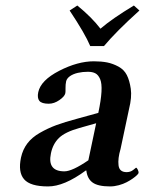

<svg xmlns="http://www.w3.org/2000/svg" viewBox="-20 -666 525 696"><path d="M356.9 -499H307.1Q288.6 -543.5 232.4 -627.9L260.3 -646Q313 -603 344.2 -562Q386.7 -598.6 465.3 -646L485.4 -627.9Q401.4 -552.2 356.9 -499ZM291 -47.9Q211.9 10.3 153.8 9.8Q89.8 9.8 67.4 -16.1Q44.9 -42 56.2 -95.2Q62.5 -124 79.1 -146Q95.7 -168 124.3 -184.3Q152.8 -200.7 183.6 -212.2Q214.4 -223.6 260.3 -235.8L336.4 -256.8Q346.2 -303.2 347.9 -333.5Q349.6 -363.8 343 -379.2Q336.4 -394.5 325.9 -400.1Q315.4 -405.8 298.3 -405.8Q279.3 -405.8 262.2 -401.9Q245.1 -397.9 233.6 -389.9Q222.2 -381.8 219.7 -371.1Q217.3 -359.9 217.5 -346.4Q217.8 -333 216.8 -328.1Q214.4 -316.4 195.3 -303.2Q176.3 -290 156.7 -290Q130.9 -290 122.6 -300.5Q114.3 -311 118.7 -332Q127.9 -375 194.8 -409.4Q261.7 -443.8 320.3 -443.8Q347.2 -443.8 368.2 -439.7Q389.2 -435.5 409.4 -424.6Q429.7 -413.6 439.7 -394Q449.7 -374.5 454.1 -344.2Q458.5 -314 447.8 -271L417 -126Q406.7 -91.3 409.7 -66.7Q412.6 -42 439 -42Q453.1 -42 462.9 -50Q472.7 -58.1 473.1 -58.1Q476.1 -58.1 479.7 -50.5Q483.4 -43 481.9 -38.1Q481.4 -36.1 476.3 -31Q471.2 -25.9 461.2 -18.8Q451.2 -11.7 439 -5.4Q426.8 1 410.6 5.4Q394.5 9.8 378.9 9.8Q335.4 9.8 315.9 -4.2Q296.4 -18.1 293 -47.9ZM300.3 -85 328.6 -219.2 268.1 -202.1Q215.8 -187.5 193.6 -165.8Q171.4 -144 164.6 -109.9Q150.9 -44.9 213.4 -44.9Q241.7 -44.9 300.3 -85Z"/></svg>

Font: Linux Libertine Slanted
Style: Semibold Slanted
Weight: 600
Designer: Philipp H. Poll
Foundry: Philipp H. Poll
Version: Version 5.1.1